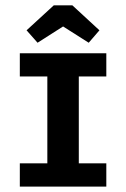

<svg xmlns="http://www.w3.org/2000/svg" viewBox="-20 -689 466 709"><path d="M372.6 -406.7H271V-85.9H372.6V0H53.2V-85.9H154.8V-406.7H53.2V-492.2H372.6ZM347.2 -577.1 307.6 -531.2 212.9 -591.3 118.7 -531.2 78.1 -577.1 178.7 -669.4H247.1Z"/></svg>

Font: Amiri Typewriter
Style: Bold
Weight: 700
Monospace: yes
Designer: Khaled Hosny
Version: Version 1.1